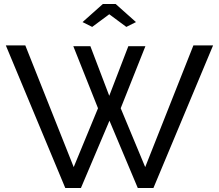

<svg xmlns="http://www.w3.org/2000/svg" viewBox="-20 -936 1089 956"><path d="M391 -826 492 -916H556L657 -826L609 -802L524 -865L439 -802ZM345 -706H430L524 -459L619 -706H704L581 -397L703 -104L943 -710H1041L744 0H666L525 -335L383 0H305L9 -710H106L347 -104L468 -397Z"/></svg>

Font: Boldmen Medium
Style: Regular
Weight: 400
Designer: Matt McInerney, Pablo Impallari, Rodrigo Fuenzalida
Foundry: LIVING CONCEPT
Version: Version 1.000